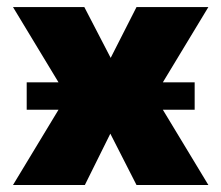

<svg xmlns="http://www.w3.org/2000/svg" viewBox="-20 -528 632 548"><path d="M535.6 -214.8H444.8L574.7 0H369.6L294.9 -146.5L222.2 0H17.1L147 -214.8H56.2V-293H147L17.1 -507.8H220.7L295.9 -362.8L369.6 -507.8H574.7L444.8 -293H535.6Z"/></svg>

Font: Giphurs Black
Style: Regular
Weight: 900
Version: Version 0.920; ttfautohint (v1.8.4.7-5d5b)